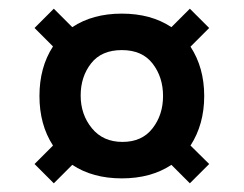

<svg xmlns="http://www.w3.org/2000/svg" viewBox="-20 -656 555 437"><path d="M100.6 -550.3 58.6 -592.3 102.5 -636.2 144.5 -594.2Q190.9 -625 257.3 -625Q323.7 -625 370.1 -594.2L412.1 -636.2L456.1 -592.3L413.6 -549.8Q444.8 -502 444.8 -437.5Q444.8 -373 413.6 -324.7L456.1 -282.7L412.1 -238.8L370.1 -280.8Q323.7 -250 257.3 -250Q190.9 -250 144.5 -280.8L102.5 -238.8L58.6 -282.7L100.6 -324.7Q69.8 -372.1 69.8 -437.5Q69.8 -502.9 100.6 -550.3ZM187.3 -511.7Q163.6 -481.4 163.6 -438.5Q163.6 -395.5 189 -364.3Q214.4 -333 258.8 -333Q303.2 -333 327.1 -363.8Q351.1 -394.5 351.1 -437.5Q351.1 -480.5 327.4 -511.2Q303.7 -542 257.3 -542Q210.9 -542 187.3 -511.7Z"/></svg>

Font: Oswald-Bold
Style: Bold
Weight: 700
Designer: vernon adams
Foundry: vernon adams
Version: Version 2.002; ttfautohint (v0.92.18-e454-dirty) -l 8 -r 50 